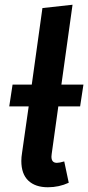

<svg xmlns="http://www.w3.org/2000/svg" viewBox="-20 -775 372 810"><path d="M198 -125 197 -114Q197 -88 220 -88Q231 -88 251 -94L270 -4Q229 15 182 15Q129 15 99.5 -13Q70 -41 70 -96Q70 -112 73 -130L101 -326H19L33 -418H114L159 -741L286 -755L239 -418H332L318 -326H226Z"/></svg>

Font: FiraGO Medium
Style: Italic
Weight: 500
Italic angle: -8°
Designer: bBox Type GmbH
Foundry: bBox Type GmbH
Version: Version 1.001